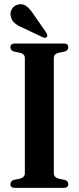

<svg xmlns="http://www.w3.org/2000/svg" viewBox="-20 -911 382 931"><path d="M241 -71Q241 -52 263.5 -45L295 -38.5Q311 -32.5 311 -18.5Q311 0 289.5 0H52Q30.5 0 30.5 -18.5Q30.5 -32.5 46.5 -38.5L78 -45Q100.5 -52 100.5 -71V-629.5Q100.5 -648.5 79 -654.5L46.5 -661.5Q30.5 -667.5 30.5 -681.5Q30.5 -700 52 -700H289.5Q311 -700 311 -681.5Q311 -667.5 295 -661.5L262.5 -654.5Q241 -648.5 241 -629.5ZM143 -841 204.5 -752.5Q207.5 -747.5 209 -742.2Q210.5 -737 207.5 -732.5Q200.5 -724 188 -730L92 -775.5Q67.5 -785.5 51.2 -799Q35 -812.5 31.5 -835.5Q28.5 -852.5 39 -869.2Q49.5 -886 70.5 -889.5Q92 -894 109.2 -880.2Q126.5 -866.5 143 -841Z"/></svg>

Font: Fraunces 144pt S050 SemiBold
Style: Regular
Weight: 600
Version: Version 1.000; ttfautohint (v1.8.3)